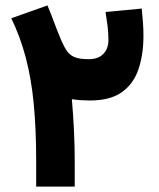

<svg xmlns="http://www.w3.org/2000/svg" viewBox="-20 -695 593 715"><path d="M507.8 -663.1Q510.3 -639.2 512.2 -613.3Q514.2 -587.4 514.2 -563Q514.2 -491.2 495.4 -436.5Q476.6 -381.8 433.1 -351.3Q389.6 -320.8 315.9 -320.8Q303.2 -320.8 283.4 -321.8Q263.7 -322.8 247.6 -325.7Q252.9 -264.6 255.6 -206.5Q258.3 -148.4 258.3 -94.7V0H114.7V-96.2Q114.7 -213.9 105.7 -307.6Q96.7 -401.4 76.2 -479.5Q55.7 -557.6 22 -627L156.7 -674.8Q171.9 -638.7 182.1 -610.4Q192.4 -582 207.5 -546.4Q218.3 -521 229.2 -505.1Q240.2 -489.3 258.5 -481.9Q276.9 -474.6 310.1 -474.6Q346.2 -474.6 365 -494.4Q383.8 -514.2 383.8 -546.4Q383.8 -574.2 380.4 -599.9Q377 -625.5 373 -650.4Z"/></svg>

Font: Vazirmatn UI NL Black
Style: Regular
Weight: 900
Designer: Saber Rastikerdar
Foundry: Saber Rastikerdar
Version: Version 33.003